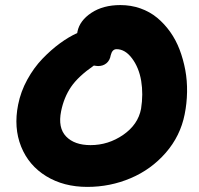

<svg xmlns="http://www.w3.org/2000/svg" viewBox="-20 -731 788 761"><path d="M326.2 9.8Q232.4 9.8 163.1 -32.7Q93.8 -75.2 63.7 -150.1Q33.7 -225.1 51.8 -315.9Q62 -367.7 88.1 -415.3Q114.3 -462.9 148.4 -498.3Q182.6 -533.7 217.3 -559.1Q252 -584.5 286.1 -600.1L287.1 -606Q295.9 -649.4 342.3 -680.2Q388.7 -710.9 457 -710.9Q499 -710.9 536.4 -697.8Q573.7 -684.6 602.5 -660.9Q631.3 -637.2 654.3 -605Q677.2 -572.8 691.9 -534.2Q706.5 -495.6 714.4 -453.4Q722.2 -411.1 721.4 -366.2Q720.7 -321.3 711.9 -277.8Q694.8 -191.9 637 -125.5Q579.1 -59.1 497.8 -24.7Q416.5 9.8 326.2 9.8ZM222.2 -290Q209 -224.6 241.9 -190.2Q274.9 -155.8 338.9 -155.8Q409.2 -155.8 468.3 -196.5Q527.3 -237.3 539.1 -299.8Q548.3 -357.9 539.6 -410.4Q530.8 -462.9 503.4 -499.5Q476.1 -536.1 441.9 -536.1Q424.8 -536.1 418.9 -512.2Q415.5 -491.7 402.1 -480.5Q388.7 -469.2 369.1 -469.2Q363.8 -469.2 352.1 -471.2Q290 -428.2 261.7 -386.7Q233.4 -345.2 222.2 -290Z"/></svg>

Font: Shantell Sans Normal
Style: Italic
Weight: 800
Italic angle: -11.31°
Designer: Stephen Nixon, Anya Danilova, Shantell Martin
Foundry: Arrow Type
Version: Version 1.006;[559af2be0]